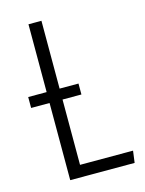

<svg xmlns="http://www.w3.org/2000/svg" viewBox="-106 -750 617 815"><g transform="rotate(-15 202.0 -342.5)"><path d="M157 -52H390L383 0H100V-339H19V-387H100V-685H157V-387H240V-339H157Z"/></g></svg>

Font: Fira Sans Extra Condensed Light
Style: Regular
Weight: 300
Width: 1
Designer: Carrois Corporate & Edenspiekermann AG
Foundry: Carrois Corporate GbR & Edenspiekermann AG
Version: Version 4.203